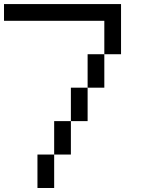

<svg xmlns="http://www.w3.org/2000/svg" viewBox="-20 -937 707 957"><path d="M0 -833.3V-916.7H583.3V-666.7H500V-833.3ZM166.7 -166.7H250V0H166.7ZM250 -166.7V-333.3H333.3V-166.7ZM333.3 -333.3V-500H416.7V-333.3ZM416.7 -500V-666.7H500V-500Z"/></svg>

Font: Galmuri11 Regular
Style: Regular
Weight: 400
Designer: Minseo Lee (Quiple)
Version: Version 2.356;hotconv 1.1.0;makeotfexe 2.6.0 DEVELOPMENT